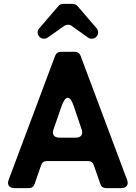

<svg xmlns="http://www.w3.org/2000/svg" viewBox="-20 -966 697 986"><path d="M305 -946H353Q367 -946 378 -935L476 -821Q484 -812 484 -800Q484 -788 476 -779L475 -778Q466 -767 452 -767Q441 -767 432 -773L348 -833Q341 -839 329 -839Q319 -839 310 -833L225 -773Q216 -767 206 -767Q191 -767 182 -778L181 -779Q173 -788 173 -800Q173 -812 182 -821L280 -935Q289 -946 305 -946ZM25 -44 263 -679Q271 -700 294 -700H363Q386 -700 394 -679L632 -44Q640 -24 631.5 -12Q623 0 602 0H525Q502 0 495 -22L462 -117Q455 -139 432 -139H221Q198 -139 191 -117L158 -22Q151 0 128 0H55Q34 0 25.5 -12Q17 -24 25 -44ZM286 -259H369Q389 -259 397.5 -270.5Q406 -282 399 -302L358 -423Q344 -464 328 -464Q312 -464 297 -423L255 -302Q248 -282 256.5 -270.5Q265 -259 286 -259Z"/></svg>

Font: Higure Gothic Black
Style: Regular
Weight: 900
Designer: Yoshimichi Ohira
Foundry: Positype
Version: Version 1.000